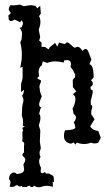

<svg xmlns="http://www.w3.org/2000/svg" viewBox="-20 -621 484 828"><path d="M21.5 184.6 25.4 167.5Q25.4 157.2 19 152.3V148.9Q19 139.2 24.9 131.1Q30.8 123 40.5 123Q46.9 123 51.8 129.4Q84 127.4 84 109.9L81.1 87.9Q88.9 75.7 88.9 67.4Q88.9 64 86.9 61Q85 58.1 82.8 55.9Q80.6 53.7 78.6 51.5Q76.7 49.3 76.7 46.9Q76.7 41.5 83.5 36.1V7.3Q84.5 3.4 84.5 0Q84.5 -9.3 75.7 -11.2Q77.1 -19.5 77.1 -28.8Q77.1 -33.7 76.7 -38.6Q76.2 -42.5 76.2 -45.4Q76.2 -53.2 78.1 -54.7Q79.6 -55.7 79.6 -57.6Q79.6 -58.6 79.1 -60.1Q77.1 -63 76.7 -69.8L86.9 -76.2Q78.1 -77.6 78.1 -80.1V-81.1Q79.6 -84.5 79.6 -91.3Q79.6 -103 78.1 -108.6Q76.7 -114.3 75.2 -119.6Q74.2 -122.6 74.2 -128.4Q74.2 -132.3 74.7 -137.2Q75.7 -149.9 75.7 -156.7Q75.7 -167.5 80.1 -181.2Q81.1 -185.1 81.1 -189.5Q81.1 -198.7 75.2 -208Q83.5 -221.2 83.5 -232.4V-233.4L70.8 -224.1V-258.8Q77.6 -279.3 77.6 -290.5L77.1 -333L67.4 -328.6Q74.2 -360.8 74.2 -382.3Q74.2 -413.6 67.4 -438.5L72.8 -450.2L75.2 -474.1Q75.2 -488.8 64.5 -501Q75.7 -502 75.7 -510.3Q79.1 -515.1 79.1 -520Q79.1 -526.9 72.3 -533.7L67.4 -524.9L43.5 -536.6Q35.6 -530.3 24.9 -530.3L18.1 -535.2L16.1 -554.2L26.9 -564.5L17.6 -578.6Q19 -593.8 26.4 -599.1Q32.7 -597.7 38.6 -597.7Q43 -597.7 47.9 -598.6L65.9 -601.1L83.5 -594.2Q104.5 -598.6 115.7 -598.6L132.8 -595.7L141.1 -585L153.3 -596.7L156.2 -562.5L148.4 -551.3Q154.3 -540.5 154.3 -526.9Q154.3 -511.7 147 -493.2L153.3 -461.4L148.9 -446.3L159.2 -436.5V-418.9H173.8L189.9 -407.7L192.9 -415.5L217.3 -436L227.5 -419.9L234.4 -437.5L260.7 -430.7Q264.2 -438 270 -438Q273.4 -438 277.8 -434.6Q282.2 -431.2 286.9 -426.8Q291.5 -422.4 295.7 -418.9Q299.8 -415.5 303.2 -415.5L314.9 -419.4Q323.7 -419.4 335.4 -401.9Q343.3 -409.7 349.1 -409.7Q356 -409.7 360.4 -399.9L374 -364.3L365.7 -344.2Q383.8 -340.8 383.8 -287.1L372.6 -274.9Q380.4 -267.1 380.4 -260.3Q380.4 -252.4 370.1 -246.1L372.1 -232.9L375.5 -233.9Q379.9 -233.9 379.9 -225.6Q379.9 -217.8 371.6 -187V-168.5Q377.9 -168 377.9 -160.6Q377.9 -154.3 373.5 -142.6V-128.9L387.7 -106.4L368.7 -75.7Q378.4 -59.6 403.8 -56.2L414.6 -26.9L403.8 -5.9Q397.5 -2.4 388.2 -2.4Q378.9 -2.4 372.6 -5.9Q358.4 0 343.3 0Q327.6 0 311 -5.9L305.2 2.4L297.4 -6.8Q289.6 -1.5 284.7 -1.5Q284.2 -1.5 284.2 -2Q279.3 -2 272.9 -5.1Q266.6 -8.3 261.2 -14.9Q255.9 -21.5 255.9 -34.7Q255.9 -49.3 260.7 -59.1Q299.8 -60.1 305.2 -69.8Q302.7 -87.9 297.9 -92.8Q307.6 -105.5 307.6 -114.3Q307.6 -123 297.4 -129.9L293 -152.3Q305.2 -176.3 305.2 -192.9Q305.2 -208.5 294.4 -214.8L309.1 -227.1L294.4 -245.1L293.9 -269Q293.5 -270.5 293.5 -272Q293.5 -278.8 303.2 -287.1L304.7 -298.3L293.9 -319.8L284.2 -332L286.1 -344.7Q286.1 -361.8 268.6 -361.8L256.3 -360.4L254.9 -351.1Q243.7 -353.5 234.4 -355Q225.1 -356.4 217.8 -356.4Q202.1 -356.4 183.1 -349.6L164.6 -356.4L160.6 -339.8Q146.5 -330.1 146.5 -310.1L148.9 -291.5Q142.1 -288.6 140.6 -281.7Q142.1 -282.2 143.1 -282.2Q145.5 -282.2 145.5 -280.8Q145.5 -278.8 148.7 -278.1Q151.9 -277.3 154.3 -275.9Q156.7 -274.4 156.7 -271Q156.7 -266.6 153.3 -259.8Q149.9 -252.9 149.9 -246.6L151.4 -237.8Q151.4 -225.1 160.2 -205.6Q148.9 -180.2 148.9 -171.9Q148.9 -158.7 158.7 -157.2L154.3 -151.9L148.9 -130.4Q154.3 -123.5 154.3 -112.8Q154.3 -100.6 147.5 -80.1L153.8 -59.1L151.9 -9.3L155.8 15.6Q155.8 22.5 153.1 27.1Q150.4 31.7 150.4 38.1Q150.4 45.9 154.8 56.6Q148.9 64 148.9 74.7Q148.9 87.4 156.7 102.5L155.3 115.2Q155.3 126 162.1 126Q166.5 126 174.8 120.6L177.2 127.4H191.9L207 136.2Q212.4 136.2 212.4 158.2V164.6L207 163.1L208 184.6Q192.4 180.2 180.2 180.2Q170.4 180.2 162.6 183.3Q154.8 186.5 147.5 186.5Q135.7 186.5 126.5 179.2L122.6 185.5H110.8L111.3 180.2L97.2 181.2L99.1 185.5H76.2L75.7 179.7Q70.8 183.1 65.4 183.1Q61.5 183.1 59.3 180.4Q57.1 177.7 53.2 177.7Q48.3 177.7 39.6 184.6Z"/></svg>

Font: Truetypewriter PolyglOTT
Style: Regular
Weight: 400
Designer: Sergey Beatoff a.k.a. Sam_T
Version: Version 3.76